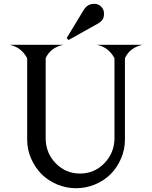

<svg xmlns="http://www.w3.org/2000/svg" viewBox="-20 -972 795 1004"><path d="M328.6 -772.9 420.4 -924.3Q421.9 -926.8 427.2 -932.6Q439.9 -946.8 458.5 -950.7Q465.8 -952.1 472.7 -952.1Q494.1 -952.1 509.8 -936.5Q523.9 -922.4 523.9 -900.9Q523.9 -897 523.4 -892.1Q521.5 -870.1 506.3 -858.9L498 -852.1L338.4 -762.7ZM29.3 -737.8H311.5Q246.1 -724.1 219.7 -669.9L218.8 -665.5V-243.2Q221.2 -170.4 270.5 -119.1Q323.2 -64.5 398.4 -64.5Q473.6 -64.5 526.4 -119.1Q575.7 -170.4 578.6 -243.2V-665.5L577.6 -669.4Q546.4 -726.1 485.8 -737.8H726.1Q660.6 -724.1 634.3 -669.9L633.3 -665.5V-243.2V-241.7Q633.3 -189.9 613 -143.1Q592.8 -96.2 559.1 -62Q524.9 -27.8 477.5 -7.8Q430.2 12.2 377.9 12.2Q325.7 12.2 278.3 -7.8Q231 -27.8 196.8 -62Q163.1 -96.2 142.6 -143.1Q122.1 -189.9 122.1 -241.7V-243.2V-665.5L121.1 -669.4Q89.8 -726.1 29.3 -737.8Z"/></svg>

Font: Modern Antiqua
Style: Regular
Weight: 500
Version: Version 1.0